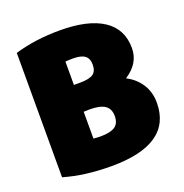

<svg xmlns="http://www.w3.org/2000/svg" viewBox="-132 -832 935 975"><g transform="rotate(-20 336.0 -345.0)"><path d="M307 24Q164 24 51 -9V-681Q161 -714 295 -714Q447 -714 528 -661Q609 -608 609 -504Q609 -422 528 -370Q577 -345 605 -301.5Q633 -258 633 -201Q633 24 307 24ZM299 -285Q294 -285 284 -284.5Q274 -284 268 -284V-139Q290 -137 307 -137Q359 -137 384 -153.5Q409 -170 409 -210Q409 -249 383 -267Q357 -285 299 -285ZM268 -555V-429H300Q351 -429 372 -443.5Q393 -458 393 -494Q393 -527 373 -542Q353 -557 309 -557Q284 -557 268 -555Z"/></g></svg>

Font: Repo
Style: ExtraBlack
Weight: 1000
Designer: Stefan Peev
Foundry: Context Ltd
Version: Version 001.000